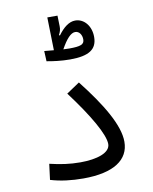

<svg xmlns="http://www.w3.org/2000/svg" viewBox="-90 -891 767 961"><g transform="rotate(-10 293.0 -410.5)"><path d="M255.9 2C411.6 2 489.3 -52.7 489.3 -144C489.3 -228.5 419.4 -343.8 316.4 -475.1L249.5 -430.2C347.7 -299.3 407.7 -194.8 407.7 -146.5C407.7 -101.6 338.9 -80.1 254.9 -80.1C201.2 -80.1 155.3 -86.9 99.6 -100.1L89.4 -20C141.6 -4.4 197.3 2 255.9 2ZM293.9 -596.2C389.6 -596.2 431.2 -623.5 431.2 -686.5C431.2 -743.2 396 -783.7 351.6 -783.7C320.8 -783.7 291.5 -761.2 263.7 -723.1L259.3 -726.1C267.6 -740.7 271 -754.4 270.5 -769L269 -823.2H217.3L221.2 -655.8C202.1 -657.2 184.1 -659.2 172.9 -660.2L175.3 -607.9C205.6 -602.1 249.5 -596.2 293.9 -596.2ZM268.6 -651.9C296.4 -702.1 319.8 -727.1 341.8 -727.1C362.3 -727.1 375.5 -707 375.5 -683.6C375.5 -658.2 356.4 -650.9 298.3 -650.9C290.5 -650.9 280.3 -651.4 268.6 -651.9Z"/></g></svg>

Font: Cascadia Code SemiLight
Style: Regular
Weight: 350
Monospace: yes
Designer: Aaron Bell
Foundry: Saja Typeworks
Version: Version 2404.023